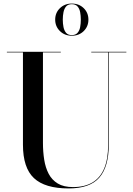

<svg xmlns="http://www.w3.org/2000/svg" viewBox="-20 -1040 746 1075"><path d="M687.5 -750V-746.5H589V-230Q589 -106.5 536.2 -45.8Q483.5 15 364 15Q231.5 15 170 -42.8Q108.5 -100.5 108.5 -230V-746.5H18.5V-750H320.5V-746.5H220.5V-240Q220.5 -190.5 227.5 -146Q234.5 -101.5 252.5 -67Q270.5 -32.5 303.5 -12.5Q336.5 7.5 389 7.5Q453.5 7.5 497.2 -18.2Q541 -44 563.2 -96.5Q585.5 -149 585.5 -230V-746.5H491V-750ZM382 -840Q342 -840 315.5 -866Q289 -892 289 -930Q289 -968.5 315.5 -994.2Q342 -1020 382 -1020Q422.5 -1020 448.8 -994.2Q475 -968.5 475 -930Q475 -892 448.8 -866Q422.5 -840 382 -840ZM382 -843.5Q403 -843.5 414 -856Q425 -868.5 428.8 -888.2Q432.5 -908 432.5 -930Q432.5 -952 428.8 -971.8Q425 -991.5 414 -1004Q403 -1016.5 382 -1016.5Q361 -1016.5 350.2 -1004Q339.5 -991.5 335.5 -971.8Q331.5 -952 331.5 -930Q331.5 -908 335.5 -888.2Q339.5 -868.5 350.2 -856Q361 -843.5 382 -843.5Z"/></svg>

Font: Bodoni Moda 48pt Medium
Style: Regular
Weight: 500
Designer: Owen Earl
Foundry: indestructible type
Version: Version 2.005